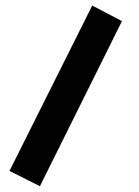

<svg xmlns="http://www.w3.org/2000/svg" viewBox="-20 -405 492 681"><path d="M307.1 -385.3 412.6 -330.1 121.6 255.4 13.7 201.2Z"/></svg>

Font: Vazirmatn RD UI FD Black
Style: Regular
Weight: 900
Designer: Saber Rastikerdar
Foundry: Saber Rastikerdar
Version: Version 33.003